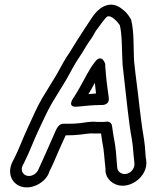

<svg xmlns="http://www.w3.org/2000/svg" viewBox="-20 -727 673 830"><path d="M94 32C77 26 68 8 79 -14L85 -25C108 -71 127 -123 147 -165C166 -205 185 -248 205 -282C226 -318 247 -349 269 -387C289 -423 303 -451 323 -480C340 -505 355 -533 368 -551C378 -564 388 -582 394 -593C413 -619 436 -651 443 -655C461 -664 489 -632 498 -618C509 -572 506 -510 510 -447C517 -378 525 -318 532 -251C538 -202 542 -167 550 -125C555 -97 556 -65 560 -33L561 -22C562 -11 560 -3 553 7C532 36 492 28 487 0L486 -11C483 -49 481 -92 472 -132C470 -144 468 -154 466 -171L464 -184C462 -196 451 -203 439 -201C436 -201 434 -200 431 -200H399C371 -203 345 -197 329 -195C310 -193 298 -192 277 -192H254C229 -192 221 -161 212 -142L189 -90C176 -60 159 -23 149 -1L144 10C136 25 114 39 94 32ZM190 24 194 13C208 -13 223 -51 235 -78L258 -129C260 -132 261 -136 264 -142H268C291 -142 306 -143 325 -145C348 -147 370 -152 385 -150H388H417C419 -137 420 -125 422 -114C430 -78 431 -40 436 2V13C438 36 452 54 470 65C531 102 623 39 612 -35L610 -46C608 -76 606 -108 600 -141C593 -182 589 -217 583 -265C576 -333 567 -391 560 -459C556 -517 561 -586 547 -641C547 -643 545 -645 544 -647L537 -658C531 -667 524 -675 514 -683C502 -693 471 -721 426 -698C389 -679 368 -634 354 -615C345 -603 337 -588 328 -575C312 -552 296 -523 282 -502C260 -470 245 -442 225 -405C205 -371 184 -339 162 -302C139 -263 120 -217 102 -179C80 -133 62 -82 41 -41L35 -30C9 21 31 66 70 79C118 95 173 62 190 24ZM415 -273H420C422 -273 455 -272 450 -306C444 -347 439 -386 436 -429C435 -436 435 -443 435 -450C435 -450 421 -499 390 -459C364 -425 350 -393 331 -360C321 -342 310 -323 301 -309C297 -304 265 -261 315 -266C346 -269 382 -273 415 -273ZM362 -320C372 -336 381 -352 390 -369C392 -354 393 -339 395 -323C385 -322 373 -321 362 -320Z"/></svg>

Font: Blanket
Style: BdOutlineObl
Weight: 700
Foundry: Cannot Into Space Fonts
Version: Version 0.9